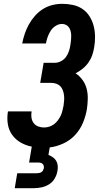

<svg xmlns="http://www.w3.org/2000/svg" viewBox="-20 -763 540 1003"><path d="M57 220 70 142H170Q176 142 182.5 141Q189 140 195 137Q201 134 204 128.5Q207 123 209 116Q210 110 208.5 103.5Q207 97 202.5 93Q198 89 192 87.5Q186 86 179 86H132L146 3Q115 -3 88 -18.5Q61 -34 43.5 -58.5Q26 -83 21 -114Q16 -145 21 -178L22 -181H145V-180Q142 -163 144.5 -147.5Q147 -132 156 -120Q165 -108 179.5 -102.5Q194 -97 210 -97Q223 -97 236.5 -101Q250 -105 261.5 -113.5Q273 -122 282 -134Q291 -146 297 -158.5Q303 -171 306 -184.5Q309 -198 312 -211Q314 -225 315 -238.5Q316 -252 314.5 -265Q313 -278 308.5 -290.5Q304 -303 295.5 -312Q287 -321 274.5 -325.5Q262 -330 248 -330H190L208 -435H266Q283 -435 299 -443.5Q315 -452 325 -466Q335 -480 340.5 -497Q346 -514 348 -530Q350 -542 351 -553.5Q352 -565 352 -576Q352 -587 349.5 -598Q347 -609 341.5 -618Q336 -627 326 -632.5Q316 -638 304 -638Q287 -638 271 -628Q255 -618 245 -602.5Q235 -587 229 -570Q223 -553 220 -536H96Q101 -562 109.5 -587Q118 -612 131 -635.5Q144 -659 162.5 -680Q181 -701 204 -715.5Q227 -730 253 -736.5Q279 -743 305 -743Q334 -743 361.5 -737Q389 -731 411 -716Q433 -701 447.5 -678Q462 -655 469 -628.5Q476 -602 476.5 -573.5Q477 -545 472 -516Q469 -496 462 -475.5Q455 -455 442 -436.5Q429 -418 411.5 -404Q394 -390 375 -380Q395 -367 410.5 -346Q426 -325 432.5 -300Q439 -275 438.5 -247.5Q438 -220 434 -193Q428 -157 413.5 -122Q399 -87 373 -58.5Q347 -30 311 -13.5Q275 3 240 7L233 46Q245 51 256 58.5Q267 66 273.5 77Q280 88 281.5 102Q283 116 280 130Q277 150 266 169Q255 188 237 199.5Q219 211 198 215.5Q177 220 157 220Z"/></svg>

Font: Iosevka Curly Extrabold
Style: Italic
Weight: 800
Italic angle: -9°
Monospace: yes
Designer: Belleve Invis
Foundry: Belleve Invis
Version: Version 22.1.2; ttfautohint (v1.8.4)